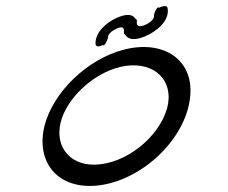

<svg xmlns="http://www.w3.org/2000/svg" viewBox="-20 -595 756 637"><path d="M181 -188C200 -267 287 -351 379 -373C477 -396 551 -342 538 -253C523 -159 418 -62 313 -50C216 -38 161 -106 181 -188ZM128 -179C98 -60 168 32 299 21C444 8 591 -126 610 -266C628 -396 523 -465 390 -430C270 -399 157 -290 128 -179ZM429 -533C415 -556 379 -542 360 -532C337 -521 295 -490 297 -449C298 -439 309 -440 318 -444C320 -445 321 -446 321 -446C327 -438 338 -466 338 -469C338 -476 341 -487 363 -498C384 -509 390 -504 391 -496C392 -487 389 -483 396 -479C411 -455 449 -468 469 -478C495 -490 544 -524 536 -568C535 -577 522 -576 511 -571C510 -570 508 -569 508 -569C501 -577 490 -548 491 -545C492 -538 489 -526 465 -514C442 -503 435 -509 434 -517C433 -526 437 -529 429 -533Z"/></svg>

Font: Hi. Perspective
Style: Perspective
Weight: 400
Designer: Mew Too, Robert Jablonski
Foundry: Cannot Into Space Fonts
Version: Version 1.996